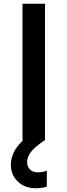

<svg xmlns="http://www.w3.org/2000/svg" viewBox="-20 -750 360 1025"><path d="M220.2 0H215.8L184.1 23.9Q125 68.4 125 116.2Q125 139.2 139.6 154.5Q154.3 169.9 181.2 169.9Q210 169.9 230 161.1V246.1Q204.6 254.9 170.9 254.9Q112.8 254.9 75.4 219.5Q38.1 184.1 38.1 129.9Q38.1 59.6 102.1 0H100.1V-730H220.2Z"/></svg>

Font: Sora Medium
Style: Regular
Weight: 500
Designer: Jonathan Barnbrook, Julián Moncada
Foundry: Barnbrook Fonts
Version: Version 2.000